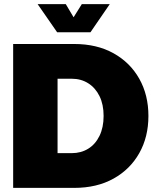

<svg xmlns="http://www.w3.org/2000/svg" viewBox="-20 -914 768 934"><path d="M44 0V-700H341Q451 -700 532 -655Q613 -610 657.5 -531Q702 -452 702 -350Q702 -248 657.5 -169Q613 -90 532 -45Q451 0 341 0ZM260 -169H329Q374 -169 409 -190.5Q444 -212 464 -253Q484 -294 484 -350Q484 -406 464 -446.5Q444 -487 409 -509Q374 -531 329 -531H260ZM258 -757 163 -894H300L338 -830L378 -894H514L420 -757Z"/></svg>

Font: MuseoModerno Thin Black
Style: Regular
Weight: 900
Version: Version 1.002